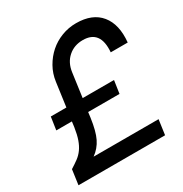

<svg xmlns="http://www.w3.org/2000/svg" viewBox="-165 -834 915 960"><g transform="rotate(-30 292.5 -354.0)"><path d="M65 -367H155L174 -505Q180 -549 201 -586Q222 -623 252.5 -650Q283 -677 323 -692.5Q363 -708 407 -708Q501 -708 547 -651.5Q593 -595 583 -495H485Q495 -618 394 -618Q344 -618 309.5 -587.5Q275 -557 268 -505L249 -367H430L419 -293H238L234 -262Q224 -190 205 -151Q186 -112 150 -86H525L513 0H13L25 -86Q49 -101 68 -115Q87 -129 101 -148.5Q115 -168 124.5 -195Q134 -222 140 -262L144 -293H54Z"/></g></svg>

Font: Retni Sans Medium
Style: Italic
Weight: 500
Italic angle: -8°
Designer: Vitaly Kuzmin
Foundry: ParaType Ltd.
Version: Version 1.00;June 10, 2019;FontCreator 11.5.0.2425 64-bit; t